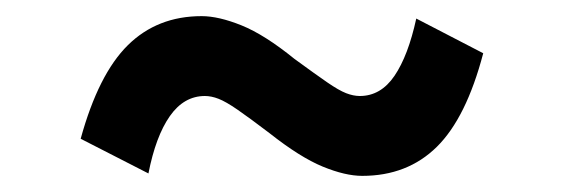

<svg xmlns="http://www.w3.org/2000/svg" viewBox="-20 -476 700 238"><path d="M496 -453 579 -410Q558 -330 521.5 -294Q485 -258 429 -258Q408 -258 380 -269.5Q352 -281 314 -311Q289 -330 274.5 -340Q260 -350 251 -353.5Q242 -357 234 -357Q208 -357 190.5 -332Q173 -307 164 -261L80 -304Q102 -384 138.5 -420Q175 -456 230 -456Q251 -456 279.5 -444.5Q308 -433 345 -403Q371 -384 385.5 -374Q400 -364 409 -360.5Q418 -357 426 -357Q452 -357 469 -382Q486 -407 496 -453Z"/></svg>

Font: Wix Madefor Display SemiBold
Style: Regular
Weight: 600
Designer: Dalton Maag Ltd
Foundry: Dalton Maag Ltd
Version: Version 3.100